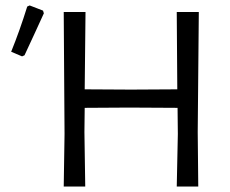

<svg xmlns="http://www.w3.org/2000/svg" viewBox="-20 -685 844 705"><path d="M80 -661 89 -665 138 -646 141 -636Q133 -619 108.5 -565Q84 -511 70 -482L61 -478L21 -495Q53 -574 80 -661ZM294 -641 291 -357 461 -356 631 -357 629 -641H710L706 -200L708 0H629L633 -193L632 -289L454 -290L291 -289L290 -200L293 0H214L217 -193L214 -641Z"/></svg>

Font: Alegreya Sans SC
Style: Regular
Weight: 400
Designer: Juan Pablo del Peral
Foundry: Huerta Tipografica
Version: Version 2.007